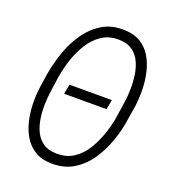

<svg xmlns="http://www.w3.org/2000/svg" viewBox="-133 -822 836 933"><g transform="rotate(20 284.5 -355.5)"><path d="M409.7 -379.9 400.4 -329.6H181.2L190.9 -379.9ZM526.9 -393.1 515.1 -318.8Q507.3 -263.2 487.3 -204.8Q467.3 -146.5 433.8 -97.2Q400.4 -47.9 351.6 -18.1Q302.7 11.7 236.3 9.8Q185.5 8.8 151.1 -12.9Q116.7 -34.7 96.2 -69.6Q75.7 -104.5 65.9 -147.2Q56.2 -189.9 55.4 -234.1Q54.7 -278.3 60.1 -318.4L71.3 -393.1Q80.6 -447.8 100.3 -505.9Q120.1 -564 153.8 -613.3Q187.5 -662.6 236.3 -692.9Q285.2 -723.1 351.1 -720.7Q401.9 -719.7 436.3 -698.2Q470.7 -676.8 491 -642.1Q511.2 -607.4 521 -564.7Q530.8 -522 531.5 -477.3Q532.2 -432.6 526.9 -393.1ZM460.4 -318.4 471.7 -395Q476.1 -424.8 476.8 -460.7Q477.5 -496.6 472.4 -532.2Q467.3 -567.9 453.4 -597.9Q439.5 -627.9 413.8 -647Q388.2 -666 346.7 -667.5Q293 -669.4 254.6 -643.8Q216.3 -618.2 190.2 -575.9Q164.1 -533.7 148.9 -485.6Q133.8 -437.5 127 -394L116.2 -317.4Q111.8 -288.1 110.6 -252.4Q109.4 -216.8 114.5 -180.4Q119.6 -144 133.5 -113.8Q147.5 -83.5 173.3 -64.2Q199.2 -44.9 240.2 -43.9Q294.4 -41.5 333.3 -67.1Q372.1 -92.8 397.5 -135.3Q422.9 -177.7 438.5 -226.1Q454.1 -274.4 460.4 -318.4Z"/></g></svg>

Font: Roboto Condensed Light
Style: Italic
Weight: 300
Italic angle: -12°
Designer: Christian Robertson
Foundry: Google
Version: Version 3.0; 2020